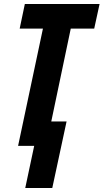

<svg xmlns="http://www.w3.org/2000/svg" viewBox="-20 -734 521 966"><path d="M243 212 315 -123H238L336 -590H454L481 -714H105L79 -590H196L71 0H152L107 212Z"/></svg>

Font: Noto Sans UI Condensed ExtraBold
Style: Italic
Weight: 800
Width: 3
Designer: Monotype Design Team
Foundry: Monotype Imaging Inc.
Version: 1.001